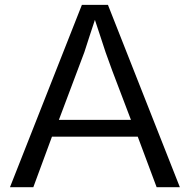

<svg xmlns="http://www.w3.org/2000/svg" viewBox="-20 -779 790 799"><path d="M320.8 -758.8H429.2L728.5 0H631.8L553.2 -210.4H196.3L118.7 0H21.5ZM524.9 -280.3 447.3 -484.4Q430.7 -528.8 419.4 -561.5L397.9 -627Q387.7 -659.7 375 -696.3Q363.8 -664.1 353.5 -631.3Q353.5 -631.3 331.1 -562Q331.1 -562 225.1 -280.3Z"/></svg>

Font: Duru Sans
Style: Regular
Weight: 400
Designer: Onur Yazõcõgil
Foundry: Onur Yazõcõgil
Version: Version 1.002